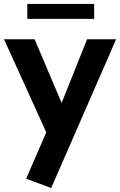

<svg xmlns="http://www.w3.org/2000/svg" viewBox="-27 -725 602 962"><path d="M229.5 217.1 104.1 170.3 204.8 -62.2 -7 -528.3H146.4L281.8 -209.5L409.4 -528.3H554.9ZM109.8 -630.4V-705.3H444.7V-630.4Z"/></svg>

Font: Comme
Style: Regular
Weight: 400
Designer: Vernon Adams
Foundry: Vernon Adams
Version: Version 1.000;gftools[0.9.27]